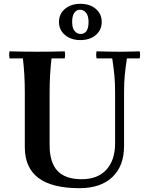

<svg xmlns="http://www.w3.org/2000/svg" viewBox="-20 -971 781 1006"><path d="M396 15Q253 15 181.5 -38.5Q110 -92 110 -200V-490Q110 -535 107.5 -578.5Q105 -622 100 -665H30Q26 -684 30 -702Q65 -701 103 -700.5Q141 -700 175 -700Q210 -700 247.5 -700.5Q285 -701 319 -702Q323 -684 319 -665H250Q245 -622 242.5 -578.5Q240 -535 240 -490V-211Q240 -120 281 -76Q322 -32 408 -32Q492 -32 537.5 -82Q583 -132 583 -220V-490Q583 -535 579.5 -574Q576 -613 568 -665H486Q482 -684 486 -702Q524 -701 556.5 -700.5Q589 -700 608 -700Q625 -700 651.5 -700.5Q678 -701 712 -702Q716 -684 712 -665H645Q637 -613 633.5 -574Q630 -535 630 -490V-205Q630 -102 569 -43.5Q508 15 396 15ZM401 -951Q451 -951 482 -924.5Q513 -898 513 -856Q513 -814 482 -787.5Q451 -761 401 -761Q352 -761 320.5 -787.5Q289 -814 289 -856Q289 -898 320.5 -924.5Q352 -951 401 -951ZM403 -793Q422 -793 433 -808.5Q444 -824 444 -856Q444 -888 431 -904Q418 -920 399 -920Q381 -920 369.5 -904Q358 -888 358 -856Q358 -824 371 -808.5Q384 -793 403 -793Z"/></svg>

Font: Poltawski Nowy SemiBold
Style: Regular
Weight: 600
Version: Version 1.001;gftools[0.9.25]